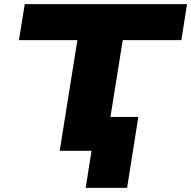

<svg xmlns="http://www.w3.org/2000/svg" viewBox="-20 -725 919 923"><path d="M392 178 420 0H267L352 -532H71L99 -705H879L852 -532H570L511 -163H645L591 178Z"/></svg>

Font: Nunito Sans 7pt Expanded Black
Style: Italic
Weight: 900
Width: 7
Italic angle: -9°
Designer: Vernon Adams
Foundry: Vernon Adams
Version: Version 3.101;gftools[0.9.27]